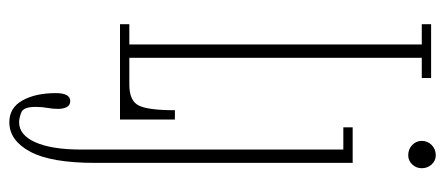

<svg xmlns="http://www.w3.org/2000/svg" viewBox="-304 -446 1000 432"><g transform="rotate(90 196.0 -230.0)"><path d="M34.5 0V-21H80V-679H34.5V-700H155.5V-679H110V-21H170.5Q206.5 -21 217.2 -41.8Q228 -62.5 228 -123.5H249V0ZM329.5 -648.5Q315.5 -648.5 306.2 -657.5Q297 -666.5 297 -679Q297 -692 306.2 -701.2Q315.5 -710.5 329.5 -710.5Q341.5 -710.5 350 -701.2Q358.5 -692 358.5 -679Q358.5 -666.5 350 -657.5Q341.5 -648.5 329.5 -648.5ZM255 249Q222.5 249 206 219.5Q189.5 190 189.5 144.5Q189.5 112 207.5 112Q217 112 221 120Q225 128 225 139Q225 151.5 222.8 163.2Q220.5 175 220.5 190Q220.5 217.5 233.2 222.2Q246 227 255 227Q284 227 300.2 190.2Q316.5 153.5 316.5 87V-502.5H266.5V-523.5H346.5V55.5Q346.5 155.5 321.2 202.2Q296 249 255 249Z"/></g></svg>

Font: Imbue 50pt Thin
Style: Regular
Weight: 100
Designer: Tyler Finck
Foundry: Etcetera Type Company
Version: Version 1.102; ttfautohint (v1.8.3)